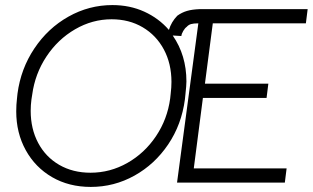

<svg xmlns="http://www.w3.org/2000/svg" viewBox="-20 -720 1233 757"><path d="M819 -628 788 -390H1038L1031 -334H780L744 -56H1110L1103 0H678L762 -628Q743 -628 733 -625Q723 -622 716 -614Q709 -609 702.5 -598Q696 -587 695 -578L661 -580Q715 -502 715 -399Q715 -383 711 -347L709 -328Q696 -229 643 -150.5Q590 -72 510 -27.5Q430 17 338 17Q252 17 185.5 -21.5Q119 -60 81.5 -128Q44 -196 44 -281Q44 -307 47 -332L49 -351Q62 -449 115.5 -529Q169 -609 250 -654.5Q331 -700 423 -700Q492 -700 549 -674Q606 -648 646 -602Q655 -633 679 -658Q697 -671 717.5 -677Q738 -683 768 -684H1193L1186 -628ZM653 -351Q656 -375 656 -397Q656 -469 626 -525Q596 -581 542.5 -612.5Q489 -644 420 -644Q344 -644 276 -604.5Q208 -565 163 -497Q118 -429 107 -347L104 -328Q101 -306 101 -283Q101 -212 130.5 -156.5Q160 -101 213.5 -70Q267 -39 337 -39Q414 -39 482 -77.5Q550 -116 595 -183Q640 -250 651 -332Z"/></svg>

Font: Bellota Text
Style: Italic
Weight: 400
Italic angle: -7.5°
Designer: Kemie Guaida
Foundry: Kemie Guaida
Version: Version 4.001